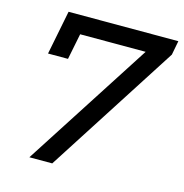

<svg xmlns="http://www.w3.org/2000/svg" viewBox="-104 -796 853 892"><g transform="rotate(15 322.5 -350.0)"><path d="M645 -700 632 -632 226 0H116L511 -613H196L171 -488H75L117 -700Z"/></g></svg>

Font: Idrija
Style: Italic
Weight: 500
Italic angle: -11.3°
Designer: Julieta Ulanovsky
Foundry: Julieta Ulanovsky
Version: Version 7.200